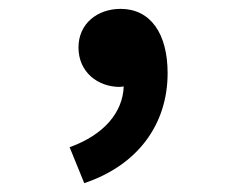

<svg xmlns="http://www.w3.org/2000/svg" viewBox="-20 -199 540 433"><path d="M170 214C290 174 358 82 358 -34C358 -124 319 -179 252 -179C200 -179 157 -146 157 -92C157 -36 201 -3 250 -3L259 -4C257 54 215 105 137 133Z"/></svg>

Font: Noto Sans Mono CJK SC
Style: Bold
Weight: 700
Designer: Ryoko NISHIZUKA 西塚涼子 (kana, bopomofo & ideographs); Paul D. Hunt (Latin, Greek & Cyrillic); Sandoll Communications 산돌커뮤니
Foundry: Adobe
Version: Version 2.004;hotconv 1.0.118;makeotfexe 2.5.65603